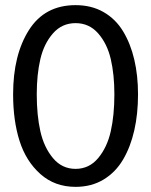

<svg xmlns="http://www.w3.org/2000/svg" viewBox="-20 -713 588 747"><path d="M274 14Q193 14 137 -36Q81 -86 56 -165Q31 -244 31 -346Q31 -499 92.5 -596Q154 -693 274 -693Q336 -693 383 -666Q430 -639 459 -591Q488 -543 502.5 -481Q517 -419 517 -346Q517 -270 502.5 -206Q488 -142 459 -92.5Q430 -43 383 -14.5Q336 14 274 14ZM425 -346Q425 -423 411 -483Q397 -543 362 -583Q327 -623 274 -623Q221 -623 186 -583Q151 -543 137 -483Q123 -423 123 -346Q123 -265 137 -202.5Q151 -140 186 -98Q221 -56 274 -56Q327 -56 362 -98Q397 -140 411 -202.5Q425 -265 425 -346Z"/></svg>

Font: Martel Sans
Style: Regular
Weight: 400
Designer: Dan Reynolds and Mathieu Réguer
Foundry: Dan Reynolds and Mathieu Réguer
Version: Version 1.001;PS 001.001;hotconv 1.0.70;makeotf.lib2.5.58329